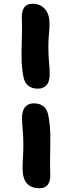

<svg xmlns="http://www.w3.org/2000/svg" viewBox="-20 -837 382 1020"><path d="M182 -366Q118 -366 105 -426Q95 -478 94.5 -527.5Q94 -577 96 -629.5Q98 -682 96 -745Q95 -776 108 -796.5Q121 -817 155 -817Q193 -817 218 -790Q243 -763 243 -710Q243 -684 240 -655.5Q237 -627 237 -587Q237 -540 240.5 -505.5Q244 -471 244 -443Q244 -403 227 -384.5Q210 -366 182 -366ZM188 163Q147 163 123.5 138Q100 113 100 57Q100 30 102 1Q104 -28 104 -68Q104 -114 100.5 -148.5Q97 -183 97 -210Q97 -250 114 -269Q131 -288 159 -288Q190 -288 209.5 -273.5Q229 -259 236 -228Q246 -176 247 -127Q248 -78 246.5 -24.5Q245 29 247 92Q248 122 235 142.5Q222 163 188 163Z"/></svg>

Font: Shantell Sans Normal
Style: Bold
Weight: 700
Designer: Stephen Nixon, Anya Danilova, Shantell Martin
Foundry: Arrow Type
Version: Version 1.009;[a7da0bfa3]